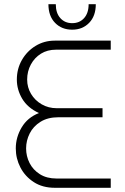

<svg xmlns="http://www.w3.org/2000/svg" viewBox="-20 -892 594 912"><path d="M240 0Q182 0 140.5 -27Q99 -54 77 -96.5Q55 -139 55 -187Q55 -240 83 -287Q111 -334 165 -355Q111 -380 85.5 -423Q60 -466 60 -514Q60 -565 84 -607Q108 -649 149 -674Q190 -699 240 -699H506V-656H246Q205 -656 174.5 -637Q144 -618 126.5 -585.5Q109 -553 109 -514Q109 -477 127.5 -446Q146 -415 178 -396.5Q210 -378 250 -378H467V-335H257Q207 -335 172.5 -313.5Q138 -292 121 -258Q104 -224 104 -187Q104 -150 120.5 -117.5Q137 -85 169.5 -64.5Q202 -44 249 -44H506V0ZM323 -751Q273 -751 241.5 -783.5Q210 -816 210 -872H245Q245 -830 266.5 -806Q288 -782 323 -782Q358 -782 379.5 -806Q401 -830 401 -872H435Q435 -816 403.5 -783.5Q372 -751 323 -751Z"/></svg>

Font: MuseoModerno ExtraLight
Style: Regular
Weight: 200
Designer: Pablo Cosgaya, Héctor Gatti, Marcela Romero, and the Authors of The MuseoModerno Project.
Foundry: Omnibus-Type Team
Version: Version 1.001